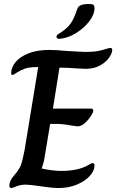

<svg xmlns="http://www.w3.org/2000/svg" viewBox="-20 -945 584 965"><path d="M27 -12Q27 -37 53 -66Q74 -90 83 -110.5Q92 -131 103 -187L172 -608H167Q126 -608 102.5 -599Q79 -590 63 -579Q47 -568 43 -568Q36 -568 36 -578Q36 -583 38 -593Q49 -638 100 -666Q151 -694 229 -694Q264 -694 314 -689Q394 -684 410 -684Q449 -684 472 -688.5Q495 -693 511.5 -698.5Q528 -704 534 -704Q539 -704 541.5 -702Q544 -700 544 -694Q544 -678 528.5 -655.5Q513 -633 483 -616Q453 -599 410 -599Q401 -599 369 -601Q321 -605 279 -605L246 -399H439Q443 -399 446 -396Q449 -393 449 -389Q449 -381 436.5 -361.5Q424 -342 406 -326Q388 -310 370 -310Q365 -310 339 -314Q299 -322 267 -322H232L201 -136Q198 -124 194.5 -114Q191 -104 190 -99V-98Q244 -86 288 -86Q373 -86 423 -115Q438 -125 446 -125Q455 -125 455 -113Q455 -87 431 -60.5Q407 -34 366 -17Q325 0 275 0Q251 0 220.5 -4Q190 -8 183 -9Q129 -17 110 -17Q83 -17 63 -8.5Q43 0 37 0Q27 0 27 -12ZM277 -750Q264 -750 264 -761Q264 -766 267.5 -769.5Q271 -773 277.5 -776.5Q284 -780 292 -786Q320 -805 336 -828Q352 -851 368 -899Q373 -914 387.5 -919.5Q402 -925 429 -925Q444 -925 449.5 -920.5Q455 -916 455 -904Q455 -872 428.5 -837.5Q402 -803 361 -778Q320 -753 280 -750Z"/></svg>

Font: Charm
Style: Bold
Weight: 700
Designer: Katatrad Aksorn Co.,Ltd.
Foundry: Cadson Demak Co.,Ltd.
Version: Version 1.001